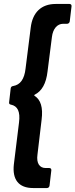

<svg xmlns="http://www.w3.org/2000/svg" viewBox="-20 -811 381 969"><path d="M147 138H217C224 138 229 133 230 126L239 49C240 42 236 37 229 37H210C180 37 163 13 169 -30L190 -207C198 -269 185 -308 155 -327C152 -329 152 -331 155 -333C191 -351 213 -389 220 -451L242 -624C247 -666 269 -691 299 -691H319C325 -691 331 -696 332 -703L341 -779C342 -786 338 -791 331 -791H261C189 -791 144 -749 135 -671L109 -465C103 -411 82 -383 47 -377C39 -376 35 -372 34 -365L26 -295C25 -288 28 -284 35 -283C69 -276 83 -248 76 -193L50 18C41 96 75 138 147 138Z"/></svg>

Font: Barlow Condensed SemiBold
Style: Italic
Weight: 600
Width: 3
Italic angle: -7°
Designer: Jeremy Tribby
Foundry: Tribby Type
Version: Version 1.422;hotconv 1.0.109;makeotfexe 2.5.65596